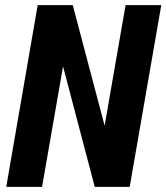

<svg xmlns="http://www.w3.org/2000/svg" viewBox="-20 -731 651 751"><path d="M487.3 0H350.6L226.6 -471.2L144.5 0H4.4L127.4 -710.9H264.6L389.2 -239.3L471.2 -710.9H610.8Z"/></svg>

Font: TypoPRO Roboto
Style: Bold Italic
Weight: 700
Italic angle: -12°
Designer: Google
Version: Version 2.136; 2016